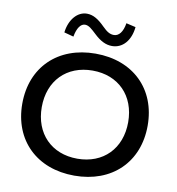

<svg xmlns="http://www.w3.org/2000/svg" viewBox="-98 -1018 1027 1116"><g transform="rotate(10 415.0 -460.0)"><path d="M415 10C637 10 785 -134 785 -350C785 -566 637 -710 415 -710C193 -710 45 -566 45 -350C45 -134 193 10 415 10ZM415 -90C262 -90 160 -194 160 -350C160 -506 262 -610 415 -610C568 -610 670 -506 670 -350C670 -194 568 -90 415 -90ZM616 -902 560 -915C552 -863 529 -835 500 -835C477 -835 459 -845 431 -873C395 -909 363 -930 325 -930C269 -930 223 -877 214 -800L270 -785C279 -837 300 -865 325 -865C348 -865 366 -847 393 -822C430 -787 463 -770 500 -770C562 -770 608 -821 616 -902Z"/></g></svg>

Font: Gully Medium
Style: Regular
Weight: 500
Designer: jaikishan Patel
Foundry: MagicType
Version: Version 1.000;Glyphs 3.2 (3242)